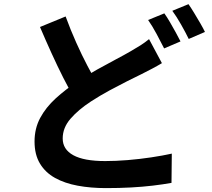

<svg xmlns="http://www.w3.org/2000/svg" viewBox="-20 -863 1040 941"><path d="M773.5 -553.5Q750.3 -539.4 725.8 -526.6Q701.4 -513.7 674.3 -500.1Q643 -485 602.7 -464.7Q562.4 -444.4 517.1 -420Q471.8 -395.5 426 -365.9Q363.8 -325.3 325.6 -281.1Q287.3 -236.9 287.3 -184.3Q287.3 -130.7 339.4 -102.2Q391.4 -73.6 495.6 -73.6Q547.3 -73.6 606 -78.4Q664.8 -83.2 721.4 -91.8Q778.1 -100.3 822 -110.1L820.5 33.3Q778.3 40.9 728.6 46.8Q678.9 52.7 621.9 55.8Q564.8 58.9 499.3 58.9Q424.8 58.9 360.9 47.1Q297 35.3 249.7 9Q202.4 -17.3 175.9 -61.2Q149.3 -105.2 149.3 -169.6Q149.3 -233.3 177 -285.1Q204.8 -336.8 252.9 -380.7Q301.1 -424.6 359.9 -463.6Q407.8 -495.1 455.3 -521.7Q502.8 -548.2 545.4 -570.7Q588.1 -593.2 618.2 -610.6Q646.4 -626.7 668.6 -640.8Q690.7 -654.9 710.5 -671.2ZM301.6 -782.3Q325.9 -715.9 353.5 -654.4Q381 -592.9 408.7 -540.1Q436.4 -487.4 459.4 -446.1L345.9 -379.4Q319 -425 290 -482.2Q261.1 -539.4 232.3 -602.8Q203.5 -666.2 176 -730.7ZM785.4 -797.5Q798.4 -779.5 813 -754.3Q827.6 -729.1 841.4 -704.1Q855.3 -679.1 864.7 -660L784.4 -625.7Q768.9 -656.7 747.5 -696.5Q726.1 -736.2 705.9 -765ZM903.8 -842.6Q917 -823.8 932.2 -798.5Q947.4 -773.3 961.8 -748.7Q976.1 -724 984.5 -706.4L905 -672.1Q889.6 -703.8 867.4 -742.9Q845.2 -782.1 824.5 -810.1Z"/></svg>

Font: Shanggu Sans SC VF
Style: Regular
Weight: 250
Designer: GuiWonder
Version: Version 1.021